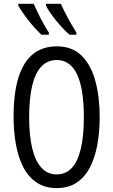

<svg xmlns="http://www.w3.org/2000/svg" viewBox="-20 -964 585 994"><path d="M496.1 -357.9Q496.1 -281.2 483.9 -214.6Q471.7 -147.9 445.6 -97.4Q419.4 -46.9 377 -18.6Q334.5 9.8 273.9 9.8Q212.4 9.8 169.4 -19.3Q126.5 -48.3 100.3 -99.1Q74.2 -149.9 62.3 -216.8Q50.3 -283.7 50.3 -358.9Q50.3 -481 75.4 -562Q100.6 -643.1 150.4 -683.6Q200.2 -724.1 273.9 -724.1Q354 -724.1 402.8 -675.5Q451.7 -627 473.9 -543.9Q496.1 -460.9 496.1 -357.9ZM130.9 -357.9Q130.9 -260.7 147.2 -194.6Q163.6 -128.4 195.3 -94.7Q227.1 -61 272.9 -61Q319.8 -61 351.1 -94Q382.3 -127 398.2 -193.1Q414.1 -259.3 414.1 -357.9Q414.1 -504.9 378.9 -579.1Q343.8 -653.3 273.9 -653.3Q226.1 -653.3 194.3 -619.9Q162.6 -586.4 146.7 -520.8Q130.9 -455.1 130.9 -357.9ZM295.4 -944.3Q303.2 -925.3 317.4 -897.7Q331.5 -870.1 347.4 -842.5Q363.3 -814.9 375.5 -795.4V-784.2H339.8Q325.2 -796.4 307.1 -815.7Q289.1 -835 271.2 -856.7Q253.4 -878.4 239.3 -899.2Q225.1 -919.9 217.8 -935.1V-944.3ZM154.3 -944.3Q166 -918 179 -891.6Q191.9 -865.2 205.6 -840.8Q219.2 -816.4 232.9 -795.4V-784.2H194.8Q180.7 -796.9 163.3 -815.9Q146 -835 128.9 -856.4Q111.8 -877.9 97.4 -898.7Q83 -919.4 74.7 -935.1V-944.3Z"/></svg>

Font: Open Sans Condensed
Style: Regular
Weight: 400
Width: 3
Designer: Monotype Design Team
Foundry: Monotype Imaging Inc.
Version: Version 3.000